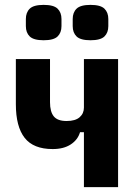

<svg xmlns="http://www.w3.org/2000/svg" viewBox="-20 -767 565 787"><path d="M324 0V-225H308Q299 -194 270 -175Q241 -156 196 -156Q117 -156 81 -202Q45 -248 45 -340V-525H185V-348Q185 -309 200.5 -290Q216 -271 253 -271Q289 -271 306.5 -286.5Q324 -302 324 -326V-525H464V0ZM159 -602Q118 -602 102 -617.5Q86 -633 86 -660V-689Q86 -716 102 -731.5Q118 -747 159 -747Q200 -747 216 -731.5Q232 -716 232 -689V-660Q232 -633 216 -617.5Q200 -602 159 -602ZM351 -602Q310 -602 294 -617.5Q278 -633 278 -660V-689Q278 -716 294 -731.5Q310 -747 351 -747Q392 -747 408 -731.5Q424 -716 424 -689V-660Q424 -633 408 -617.5Q392 -602 351 -602Z"/></svg>

Font: IBM Plex Sans Condensed
Style: Bold
Weight: 700
Width: 3
Designer: Mike Abbink, Paul van der Laan, Pieter van Rosmalen
Foundry: Bold Monday
Version: Version 3.201